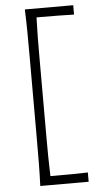

<svg xmlns="http://www.w3.org/2000/svg" viewBox="-60 -821 524 975"><g transform="rotate(-5 202.0 -333.0)"><path d="M105 116.7Q107.4 54.7 107.9 -2.4Q108.4 -59.6 108.4 -127V-539.1Q108.4 -606.9 107.9 -664.1Q107.4 -721.2 105 -783.2H351.6V-735.4Q316.4 -736.3 277.6 -737.1Q238.8 -737.8 185.1 -737.8H160.6Q158.7 -687.5 158.2 -638.2Q157.7 -588.9 157.7 -531.7V-134.3Q157.7 -77.1 158.2 -28.3Q158.7 20.5 160.6 71.3H189Q233.9 71.3 274.2 71Q314.5 70.8 351.6 69.3V116.7Z"/></g></svg>

Font: Pinar-FD Light
Style: Regular
Weight: 300
Designer: Amin Abedi
Version: Version 2.000